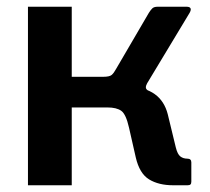

<svg xmlns="http://www.w3.org/2000/svg" viewBox="-20 -550 624 570"><path d="M63 0V-530H193V-322H311L360 -294Q411 -291 439.5 -270.5Q468 -250 478 -211L502 -112Q507 -92 515.5 -85.5Q524 -79 536 -79Q548 -79 548 -68V-11Q548 -5 545.5 -2.5Q543 0 537 0H494Q451 0 422.5 -17.5Q394 -35 383 -83L363 -171Q354 -211 340 -221Q326 -231 299 -231H193V0ZM286 -270V-322Q305 -322 311.5 -327.5Q318 -333 325 -346L422 -512Q427 -520 432 -525Q437 -530 448 -530H534Q543 -530 545.5 -525.5Q548 -521 543 -512L417 -303Q413 -296 413 -290.5Q413 -285 420 -281Z"/></svg>

Font: Libre Franklin SemiBold
Style: Regular
Weight: 600
Designer: Pablo Impallari, Rodrigo Fuenzalida, Nhung Nguyen
Foundry: Impallari Type
Version: Version 3.000